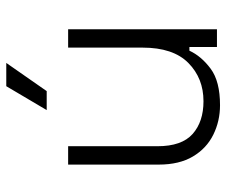

<svg xmlns="http://www.w3.org/2000/svg" viewBox="-76 -652 738 627"><g transform="rotate(-90 293.5 -339.0)"><path d="M69 -190V-486H129V-194Q129 -115 169 -79.5Q209 -44 276 -44Q351 -44 401 -93.5Q451 -143 451 -243V-486H511V0H453V-90H441Q423 -51 382 -20.5Q341 10 263 10Q211 10 166.5 -12Q122 -34 95.5 -78.5Q69 -123 69 -190ZM247 -556 325 -688H401L309 -556Z"/></g></svg>

Font: Space Grotesk Frontify Light
Style: Regular
Weight: 300
Designer: Florian Karsten
Version: Version 2.000